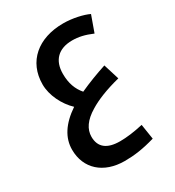

<svg xmlns="http://www.w3.org/2000/svg" viewBox="-195 -617 965 1057"><g transform="rotate(-30 287.0 -89.0)"><path d="M286 324C347 324 405 316 480 294L465 198C408 211 359 217 318 217C235 217 193 183 193 117C193 69 222 26 284 -11C329 -39 395 -66 482 -88L451 -188C393 -169 335 -147 278 -121C247 -157 230 -201 230 -262C230 -347 278 -396 366 -396C405 -396 443 -388 492 -367L529 -470C494 -487 429 -502 370 -502C210 -502 104 -412 104 -267C104 -198 142 -122 193 -74C107 -16 65 50 65 125C65 246 152 324 286 324Z"/></g></svg>

Font: Noto Kufi Arabic SemiBold
Style: Regular
Weight: 600
Designer: Monotype Design Team, David Williams, Khaled Hosny
Foundry: Google LLC
Version: Version 2.109